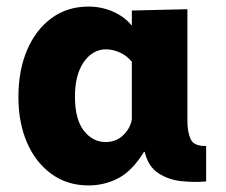

<svg xmlns="http://www.w3.org/2000/svg" viewBox="-20 -552 687 584"><path d="M249 12Q185 12 137 -22.5Q89 -57 62.5 -117.5Q36 -178 36 -257Q36 -338 62.5 -400Q89 -462 137 -497Q185 -532 249 -532Q289 -532 324 -516.5Q359 -501 379 -476H381V-520L550 -524V-185Q550 -150 560 -128.5Q570 -107 607 -108V0Q570 3 531.5 -1Q493 -5 462 -25Q431 -45 420 -90H418Q382 -32 340 -10Q298 12 249 12ZM301 -120Q334 -120 355.5 -141.5Q377 -163 381 -189V-364Q366 -383 344 -392.5Q322 -402 303 -402Q262 -402 235 -363.5Q208 -325 208 -258Q208 -189 235 -154.5Q262 -120 301 -120Z"/></svg>

Font: Murecho
Style: Bold
Weight: 700
Designer: Neil Summerour
Foundry: Positype
Version: Version 1.010; ttfautohint (v1.8.3)